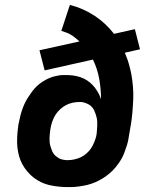

<svg xmlns="http://www.w3.org/2000/svg" viewBox="-20 -755 640 783"><path d="M257 8Q238 8 219 6Q200 4 182 0Q164 -4 147.5 -12Q131 -20 117.5 -30.5Q104 -41 92 -55Q80 -69 71.5 -84.5Q63 -100 58 -117.5Q53 -135 51 -153.5Q49 -172 50 -194.5Q51 -217 53 -230L55 -246Q58 -260 61 -274Q64 -288 68.5 -302Q73 -316 79 -329.5Q85 -343 93 -355.5Q101 -368 110 -380.5Q119 -393 129.5 -403Q140 -413 153 -421.5Q166 -430 179.5 -436Q193 -442 210 -445.5Q227 -449 236 -449H248Q264 -449 279 -447Q294 -445 308.5 -440Q323 -435 334.5 -427.5Q346 -420 356.5 -409.5Q367 -399 376 -384.5Q385 -370 388 -361L392 -350Q392 -393 384.5 -434Q377 -475 359 -512L162 -468L141 -550L304 -586Q300 -590 294.5 -594.5Q289 -599 284 -603Q279 -607 274.5 -610Q270 -613 266 -615Q262 -617 258.5 -619Q255 -621 251 -622L230 -629L265 -735Q320 -721 366 -690.5Q412 -660 445 -617L530 -636L551 -554L489 -540Q493 -530 497.5 -518.5Q502 -507 505 -496Q508 -485 511 -473.5Q514 -462 516 -450.5Q518 -439 519.5 -427Q521 -415 522 -403Q523 -391 523.5 -378.5Q524 -366 523.5 -353.5Q523 -341 522 -326Q521 -311 520 -297.5Q519 -284 517.5 -273.5Q516 -263 515 -255L505 -196Q503 -180 498 -164Q493 -148 487 -132Q481 -116 472 -101.5Q463 -87 452 -73.5Q441 -60 427.5 -48.5Q414 -37 399.5 -28Q385 -19 369 -12Q353 -5 336.5 -1Q320 3 301 5.5Q282 8 271 8ZM251 -102H258Q270 -102 283.5 -105Q297 -108 309 -113.5Q321 -119 332 -128.5Q343 -138 350.5 -149Q358 -160 364 -174.5Q370 -189 372 -198L374 -208Q375 -217 375.5 -225.5Q376 -234 376.5 -242.5Q377 -251 376.5 -259.5Q376 -268 374 -276Q372 -284 369.5 -291.5Q367 -299 363.5 -306Q360 -313 354.5 -319Q349 -325 342 -329Q335 -333 325.5 -336Q316 -339 311 -339H303Q290 -339 276 -336Q262 -333 249.5 -326.5Q237 -320 226 -310Q215 -300 207 -288Q199 -276 193.5 -260Q188 -244 187 -236L185 -225Q184 -217 183 -208.5Q182 -200 182 -191.5Q182 -183 182.5 -175Q183 -167 185.5 -159.5Q188 -152 190.5 -144.5Q193 -137 197 -130.5Q201 -124 207 -119Q213 -114 219.5 -110Q226 -106 236 -104Q246 -102 251 -102Z"/></svg>

Font: Iosevka Aile Extrabold Oblique
Style: Regular
Weight: 800
Italic angle: -9°
Designer: Belleve Invis
Foundry: Belleve Invis
Version: Version 31.1.0; ttfautohint (v1.8.4)